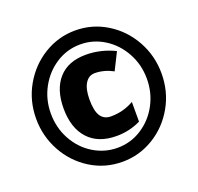

<svg xmlns="http://www.w3.org/2000/svg" viewBox="-128 -862 1039 1009"><g transform="rotate(-20 392.0 -357.0)"><path d="M392 -724Q487 -724 567.5 -674.5Q648 -625 695 -540.5Q742 -456 742 -357Q742 -256 694.5 -172Q647 -88 566.5 -39Q486 10 392 10Q294 10 213.5 -40.5Q133 -91 87 -175.5Q41 -260 41 -357Q41 -458 89 -542Q137 -626 217.5 -675Q298 -724 392 -724ZM392 -68Q466 -68 527.5 -107.5Q589 -147 624.5 -213Q660 -279 660 -357Q660 -436 623.5 -502.5Q587 -569 525.5 -607.5Q464 -646 392 -646Q318 -646 256.5 -606.5Q195 -567 159 -501Q123 -435 123 -357Q123 -277 159.5 -210.5Q196 -144 258 -106Q320 -68 392 -68ZM339 -357Q339 -293 358 -264Q377 -235 416 -235Q485 -235 544 -269V-159Q481 -128 409 -128Q306 -128 250.5 -189Q195 -250 195 -359Q195 -465 248 -525Q301 -585 401 -585Q484 -585 562 -547L514 -451Q463 -478 412 -478Q378 -478 358.5 -446.5Q339 -415 339 -357Z"/></g></svg>

Font: Noto Sans Display Black Narrow
Style: Regular
Weight: 900
Width: 4
Designer: Monotype Design team
Foundry: Monotype Imaging Inc.
Version: Version 1.000